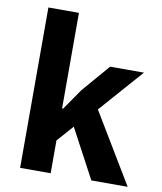

<svg xmlns="http://www.w3.org/2000/svg" viewBox="-86 -846 772 916"><g transform="rotate(10 300.0 -388.5)"><path d="M222 0H74V-777H222V-314H227L297 -415L413 -550H577L391 -339L595 0H419L292 -238L222 -159Z"/></g></svg>

Font: IBM Plex Sans JP
Style: Bold
Weight: 700
Designer: Mike Abbink; Paul van der Laan; Pieter van Rosmalen; Wujin Sim; Yejin Wi; Jinhee Kim; Boomi Park; Yona Kim; Kichan Ma
Foundry: Sandoll Inc.
Version: Version 1.001